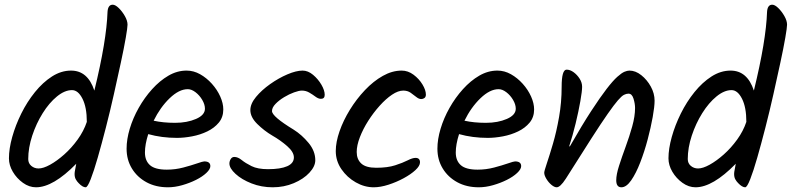

<svg xmlns="http://www.w3.org/2000/svg" viewBox="-20 -791 3365 816"><path d="M133 5Q104 5 77.5 -14Q51 -33 34.5 -61Q18 -89 18 -118Q18 -159 32 -209Q46 -259 70.5 -308.5Q95 -358 128.5 -399.5Q162 -441 201 -466Q240 -491 282 -491Q353 -491 381 -406Q407 -512 421 -596Q435 -680 437 -741Q439 -771 459 -771Q470 -771 484.5 -757Q499 -743 510.5 -723Q522 -703 522 -686Q522 -674 514.5 -630.5Q507 -587 493.5 -524.5Q480 -462 464 -390.5Q448 -319 430 -249Q412 -179 395.5 -121.5Q379 -64 365.5 -29.5Q352 5 344 5Q331 5 314 -13Q307 -20 302 -29Q297 -38 297 -52Q297 -59 299.5 -70.5Q302 -82 304 -95Q206 5 133 5ZM144 -75Q164 -75 193 -91Q222 -107 253 -134.5Q284 -162 310 -198Q336 -234 349 -273Q349 -335 330.5 -371.5Q312 -408 286 -408Q255 -408 222 -381Q189 -354 161.5 -310Q134 -266 117 -214.5Q100 -163 100 -115Q100 -97 113 -86Q126 -75 144 -75Z M694 5Q642 5 602.5 -16.5Q563 -38 540.5 -75Q518 -112 518 -159Q518 -199 531.5 -244Q545 -289 569.5 -332.5Q594 -376 626.5 -412Q659 -448 696 -469.5Q733 -491 773 -491Q803 -491 830.5 -475.5Q858 -460 880.5 -435Q903 -410 916 -381Q929 -352 929 -326Q929 -293 910 -270Q891 -247 861 -232.5Q831 -218 796.5 -211.5Q762 -205 732 -205Q667 -205 610 -221Q596 -177 596 -143Q596 -108 617.5 -89Q639 -70 689 -70Q725 -70 759 -79Q793 -88 817.5 -96.5Q842 -105 848 -105Q874 -105 874 -85Q874 -72 857 -56Q840 -40 813 -26.5Q786 -13 754.5 -4Q723 5 694 5ZM724 -269Q775 -269 813 -285.5Q851 -302 851 -329Q851 -347 839.5 -366.5Q828 -386 811 -399Q794 -412 778 -412Q741 -412 701 -373.5Q661 -335 633 -278Q673 -269 724 -269Z M1139 5Q1091 5 1049 -11.5Q1007 -28 981 -52Q955 -76 955 -96Q955 -106 960.5 -115Q966 -124 976 -124Q991 -124 1007 -111Q1023 -98 1049 -85Q1075 -72 1119 -72Q1172 -72 1200.5 -84.5Q1229 -97 1229 -122Q1229 -145 1200.5 -170Q1172 -195 1137 -215Q1103 -235 1073.5 -264Q1044 -293 1044 -323Q1044 -350 1068 -379Q1092 -408 1128 -433.5Q1164 -459 1201.5 -475Q1239 -491 1266 -491Q1289 -491 1310.5 -473Q1332 -455 1346 -431Q1360 -407 1360 -388Q1360 -371 1344 -371Q1333 -371 1321 -380Q1309 -389 1294.5 -397.5Q1280 -406 1263 -406Q1251 -406 1230 -398.5Q1209 -391 1187.5 -378Q1166 -365 1151 -349.5Q1136 -334 1136 -319Q1136 -296 1228 -240Q1263 -218 1291.5 -183.5Q1320 -149 1320 -110Q1320 -84 1295 -57Q1270 -30 1228.5 -12.5Q1187 5 1139 5Z M1568 5Q1529 5 1492 -16Q1455 -37 1431 -72Q1407 -107 1407 -149Q1407 -187 1423 -233Q1439 -279 1467 -324.5Q1495 -370 1531 -408Q1567 -446 1607 -468.5Q1647 -491 1687 -491Q1714 -491 1737.5 -473.5Q1761 -456 1775.5 -432Q1790 -408 1790 -389Q1790 -379 1784 -374.5Q1778 -370 1770 -370Q1760 -370 1749 -379Q1738 -388 1725 -397Q1712 -406 1694 -406Q1672 -406 1646 -388.5Q1620 -371 1593.5 -341.5Q1567 -312 1545 -277.5Q1523 -243 1509.5 -208Q1496 -173 1496 -145Q1496 -114 1515.5 -96Q1535 -78 1579 -78Q1627 -78 1659.5 -88.5Q1692 -99 1712.5 -109.5Q1733 -120 1746 -120Q1765 -120 1765 -101Q1765 -86 1745.5 -68Q1726 -50 1695.5 -33.5Q1665 -17 1631 -6Q1597 5 1568 5Z M2015 5Q1963 5 1923.5 -16.5Q1884 -38 1861.5 -75Q1839 -112 1839 -159Q1839 -199 1852.5 -244Q1866 -289 1890.5 -332.5Q1915 -376 1947.5 -412Q1980 -448 2017 -469.5Q2054 -491 2094 -491Q2124 -491 2151.5 -475.5Q2179 -460 2201.5 -435Q2224 -410 2237 -381Q2250 -352 2250 -326Q2250 -293 2231 -270Q2212 -247 2182 -232.5Q2152 -218 2117.5 -211.5Q2083 -205 2053 -205Q1988 -205 1931 -221Q1917 -177 1917 -143Q1917 -108 1938.5 -89Q1960 -70 2010 -70Q2046 -70 2080 -79Q2114 -88 2138.5 -96.5Q2163 -105 2169 -105Q2195 -105 2195 -85Q2195 -72 2178 -56Q2161 -40 2134 -26.5Q2107 -13 2075.5 -4Q2044 5 2015 5ZM2045 -269Q2096 -269 2134 -285.5Q2172 -302 2172 -329Q2172 -347 2160.5 -366.5Q2149 -386 2132 -399Q2115 -412 2099 -412Q2062 -412 2022 -373.5Q1982 -335 1954 -278Q1994 -269 2045 -269Z M2346 5Q2336 5 2323.5 -5.5Q2311 -16 2302 -31Q2293 -46 2293 -57Q2293 -64 2304 -96.5Q2315 -129 2330 -180Q2345 -231 2356 -293.5Q2367 -356 2367 -422Q2367 -495 2388 -495Q2403 -495 2418 -484Q2433 -473 2443.5 -456.5Q2454 -440 2454 -422Q2454 -404 2446.5 -361Q2439 -318 2426.5 -266.5Q2414 -215 2399 -169H2402Q2454 -260 2492.5 -319Q2531 -378 2558 -413Q2585 -448 2603.5 -464.5Q2622 -481 2634 -486Q2646 -491 2655 -491Q2681 -491 2705.5 -471.5Q2730 -452 2746 -423Q2762 -394 2762 -363Q2762 -338 2754 -293.5Q2746 -249 2732.5 -198Q2719 -147 2701 -100.5Q2683 -54 2662.5 -24.5Q2642 5 2621 5Q2599 5 2599 -25Q2599 -49 2611 -86.5Q2623 -124 2639 -167.5Q2655 -211 2667 -254Q2679 -297 2679 -332Q2679 -350 2672.5 -371.5Q2666 -393 2651 -393Q2642 -393 2632 -388Q2622 -383 2606 -364.5Q2590 -346 2563 -307.5Q2536 -269 2493 -202Q2450 -135 2385 -32Q2372 -12 2362.5 -3.5Q2353 5 2346 5Z M2936 5Q2907 5 2880.5 -14Q2854 -33 2837.5 -61Q2821 -89 2821 -118Q2821 -159 2835 -209Q2849 -259 2873.5 -308.5Q2898 -358 2931.5 -399.5Q2965 -441 3004 -466Q3043 -491 3085 -491Q3156 -491 3184 -406Q3210 -512 3224 -596Q3238 -680 3240 -741Q3242 -771 3262 -771Q3273 -771 3287.5 -757Q3302 -743 3313.5 -723Q3325 -703 3325 -686Q3325 -674 3317.5 -630.5Q3310 -587 3296.5 -524.5Q3283 -462 3267 -390.5Q3251 -319 3233 -249Q3215 -179 3198.5 -121.5Q3182 -64 3168.5 -29.5Q3155 5 3147 5Q3134 5 3117 -13Q3110 -20 3105 -29Q3100 -38 3100 -52Q3100 -59 3102.5 -70.5Q3105 -82 3107 -95Q3009 5 2936 5ZM2947 -75Q2967 -75 2996 -91Q3025 -107 3056 -134.5Q3087 -162 3113 -198Q3139 -234 3152 -273Q3152 -335 3133.5 -371.5Q3115 -408 3089 -408Q3058 -408 3025 -381Q2992 -354 2964.5 -310Q2937 -266 2920 -214.5Q2903 -163 2903 -115Q2903 -97 2916 -86Q2929 -75 2947 -75Z"/></svg>

Font: Solitreo
Style: Regular
Weight: 400
Designer: Nathan Gross, Bryan Kirschen, Binghamton University
Foundry: Eli Heuer
Version: Version 1.100; ttfautohint (v1.8.4.7-5d5b)